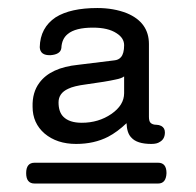

<svg xmlns="http://www.w3.org/2000/svg" viewBox="-20 -753 478 469"><path d="M366.2 -355.5H64.5Q43.9 -355.5 43.9 -330.1Q43.9 -304.7 64.5 -304.7H366.2Q385.7 -304.7 386.7 -330.1Q386.7 -355.5 366.2 -355.5ZM382.8 -429.7Q382.8 -440.4 374 -445.3Q368.2 -448.2 362.3 -448.2Q352.5 -448.2 347.7 -453.1Q343.8 -457 343.8 -467.8V-645.5Q343.8 -698.2 290 -720.7Q257.8 -733.4 217.8 -733.4Q152.3 -733.4 116.2 -710.9Q78.1 -685.5 77.1 -637.7Q78.1 -617.2 103.5 -618.2Q127.9 -620.1 129.9 -635.7Q130.9 -658.2 145.5 -669.9Q164.1 -685.5 207 -685.5Q244.1 -685.5 264.6 -671.9Q283.2 -660.2 283.2 -642.6Q283.2 -622.1 275.4 -613.3Q269.5 -606.4 258.8 -605.5L170.9 -594.7Q103.5 -587.9 76.2 -550.8Q58.6 -527.3 59.6 -492.2Q59.6 -452.1 88.9 -426.8Q119.1 -401.4 166 -401.4Q210 -401.4 244.1 -418.9Q266.6 -430.7 289.1 -452.1Q290 -427.7 300.8 -417Q314.5 -401.4 349.6 -401.4Q363.3 -401.4 370.1 -406.2Q382.8 -413.1 382.8 -429.7ZM179.7 -453.1Q149.4 -453.1 134.8 -467.8Q123 -479.5 123 -502.9Q123 -525.4 146.5 -536.1Q160.2 -543 190.4 -546.9Q240.2 -553.7 261.7 -558.6Q277.3 -561.5 283.2 -566.4V-527.3V-525.4Q283.2 -496.1 252 -474.6Q220.7 -453.1 179.7 -453.1Z"/></svg>

Font: Gulim
Style: Regular
Weight: 400
Version: Version 2.21